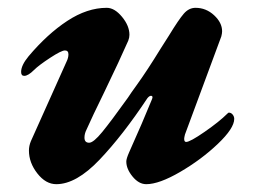

<svg xmlns="http://www.w3.org/2000/svg" viewBox="-20 -457 655 491"><path d="M54 -72Q54 -84 59 -96L150 -299Q155 -309 155 -318Q155 -328 146 -328Q137 -328 108 -309Q79 -290 67 -278Q52 -263 42 -263Q34 -263 34 -273Q34 -290 53 -313Q101 -370 152 -403.5Q203 -437 253 -437Q273 -437 292 -414Q311 -391 311 -368Q311 -361 308 -353Q287 -305 246 -220Q216 -159 201 -125Q196 -115 196 -105Q196 -92 208 -92Q219 -92 241.5 -119.5Q264 -147 307 -207Q314 -218 330 -240Q356 -276 391 -333L412 -366Q437 -407 450 -422Q463 -437 480 -437Q507 -437 527.5 -418Q548 -399 548 -377Q548 -372 546 -364L453 -113Q451 -105 451 -102Q451 -94 456 -94Q466 -94 503.5 -120Q541 -146 561 -166Q564 -169 565 -169Q571 -169 575 -164Q579 -159 579 -153Q579 -129 537 -89Q495 -49 441 -17.5Q387 14 354 14Q335 14 319 -5.5Q303 -25 303 -44Q303 -51 310 -67Q345 -145 369 -204L370 -208Q370 -212 366 -212Q362 -212 357 -206Q294 -111 234.5 -48.5Q175 14 124 14Q97 14 75.5 -13.5Q54 -41 54 -72Z"/></svg>

Font: EB Garamond ExtraBold
Style: Italic
Weight: 800
Italic angle: -17.2°
Designer: Georg Duffner and Octavio Pardo
Foundry: Georg Duffner
Version: Version 1.000